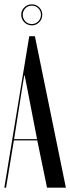

<svg xmlns="http://www.w3.org/2000/svg" viewBox="-22 -866 324 886"><path d="M113 -699H139L282 0H195L150 -218H42L6 0H-2ZM83 -478 43 -224H149L92 -518H90ZM76 -798Q76 -818 90.5 -832Q105 -846 125 -846Q145 -846 159 -832Q173 -818 173 -798Q173 -778 159 -763.5Q145 -749 125 -749Q105 -749 90.5 -763Q76 -777 76 -798ZM83 -798Q83 -780 95 -767.5Q107 -755 125 -755Q142 -755 154.5 -767.5Q167 -780 167 -798Q167 -815 155 -827.5Q143 -840 125 -840Q107 -840 95 -827.5Q83 -815 83 -798Z"/></svg>

Font: Moniqa SemBd Narrow Display
Style: Regular
Weight: 600
Width: 4
Designer: Rajesh Rajput
Foundry: Rajesh Rajput
Version: Version 1.000